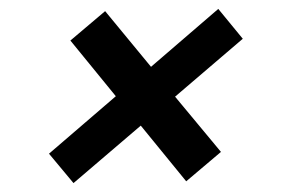

<svg xmlns="http://www.w3.org/2000/svg" viewBox="-20 -506 640 431"><path d="M145 -95 90 -161 240 -290 138 -415 216 -481 319 -356 470 -486 525 -419 373 -289 476 -165 398 -99 296 -224Z"/></svg>

Font: Rethink Sans SemiBold
Style: Italic
Weight: 600
Italic angle: -10°
Designer: The Rethink Sans project authors (Hans Thiessen). DM Sans designed by Colophon Foundry.
Foundry: Rethink Communications LLC
Version: Version 1.001